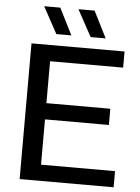

<svg xmlns="http://www.w3.org/2000/svg" viewBox="-62 -995 763 1043"><g transform="rotate(5 320.0 -473.5)"><path d="M85 0V-740H592.5V-652H194V-423.5H542.5V-335H194V-88H597.5V0ZM402 -802 323 -947H411L484 -802ZM215 -802 136 -947H224L297 -802Z"/></g></svg>

Font: Encode Sans SmExp Md
Style: Regular
Weight: 500
Width: 6
Designer: Multiple Designers
Foundry: Impallari Type
Version: Version 3.002; ttfautohint (v1.8.3) -l 8 -r 50 -G 200 -x 14 